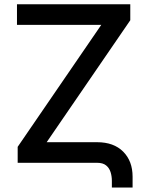

<svg xmlns="http://www.w3.org/2000/svg" viewBox="-20 -747 679 881"><path d="M57.9 -632.8V-727.3H577.8V-654.1L194.2 -94.5H425.4Q502.1 -94.5 545.3 -51.1Q588.4 -7.8 588.4 63.6V113.6H493.3V83.1Q493.3 61.8 487.4 42.8Q481.5 23.8 466.8 11.9Q452.1 0 425.4 0H61.1V-73.2L444.6 -632.8Z"/></svg>

Font: InterMG Medium
Style: Regular
Weight: 500
Designer: Rasmus Andersson
Foundry: rsms
Version: Version 3.019;December 26, 2023;FontCreator 15.0.0.2955 64-b